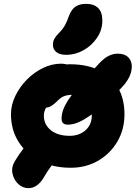

<svg xmlns="http://www.w3.org/2000/svg" viewBox="-20 -860 718 998"><path d="M347 12Q257 12 187 -23.5Q117 -59 77 -122Q37 -185 37 -266Q37 -314 59.5 -361Q82 -408 119.5 -446Q157 -484 203.5 -506.5Q250 -529 297 -529Q317 -529 334.5 -522.5Q352 -516 363 -502.5Q374 -489 374 -466Q374 -429 357 -401.5Q340 -374 289 -358Q269 -352 250.5 -337Q232 -322 220 -301.5Q208 -281 208 -259Q208 -212 244.5 -183Q281 -154 342 -154Q392 -154 424.5 -183Q457 -212 457 -258Q457 -308 428.5 -337.5Q400 -367 355 -367Q333 -367 315.5 -361Q298 -355 280 -337Q266 -323 254.5 -314.5Q243 -306 231 -302.5Q219 -299 203 -299Q184 -299 168.5 -314.5Q153 -330 153 -375Q153 -402 170 -429Q187 -456 214.5 -478Q242 -500 275.5 -513Q309 -526 343 -526Q433 -526 496.5 -494.5Q560 -463 593.5 -404.5Q627 -346 627 -266Q627 -187 590 -124Q553 -61 490 -24.5Q427 12 347 12ZM333 -212Q317 -212 308.5 -219.5Q300 -227 300 -242Q300 -265 308 -288Q316 -311 332 -336Q348 -361 371 -389.5Q394 -418 424.5 -452Q455 -486 493 -528Q522 -559 545.5 -570Q569 -581 591 -581Q635 -581 653.5 -554Q672 -527 661 -484.5Q650 -442 605 -397Q553 -345 513.5 -311Q474 -277 445 -257Q416 -237 395 -227.5Q374 -218 359 -215Q344 -212 333 -212ZM128 118Q98 118 75 96.5Q52 75 45 42.5Q38 10 57 -22Q78 -57 101 -87Q124 -117 149 -135.5Q174 -154 201 -154Q237 -154 260.5 -135Q284 -116 284 -69Q284 -55 272 -35Q260 -15 242.5 8.5Q225 32 209 60Q193 88 172.5 103Q152 118 128 118ZM324 -575Q290 -575 272.5 -589.5Q255 -604 255 -627Q255 -644 262.5 -658Q270 -672 285 -687Q306 -708 317.5 -728.5Q329 -749 339 -779Q353 -814 374.5 -827Q396 -840 427 -840Q468 -840 490 -818.5Q512 -797 512 -753Q512 -705 485 -664.5Q458 -624 415 -599.5Q372 -575 324 -575Z"/></svg>

Font: Shantell Sans ExtraBold
Style: Regular
Weight: 800
Designer: Stephen Nixon, Anya Danilova, Shantell Martin
Foundry: Arrow Type
Version: Version 1.011;[c5ecc13dd]